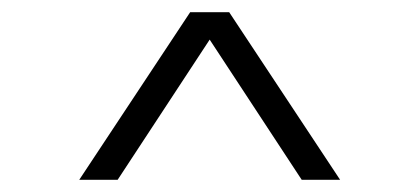

<svg xmlns="http://www.w3.org/2000/svg" viewBox="-20 -720 688 315"><path d="M110 -425 292 -700H356L538 -425H475L324 -655L173 -425Z"/></svg>

Font: Geologica-Sharp
Style: Regular
Weight: 100
Designer: Sindre Bremnes, Frode Helland
Foundry: Monokrom Skriftforlag AS
Version: Version 1.010;gftools[0.9.28]